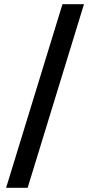

<svg xmlns="http://www.w3.org/2000/svg" viewBox="-20 -730 427 910"><path d="M9 160 276 -710H378L111 160Z"/></svg>

Font: Source Serif 4
Style: Bold
Weight: 700
Designer: Frank Grießhammer
Foundry: Adobe
Version: Version 4.005;hotconv 1.1.0;makeotfexe 2.6.0